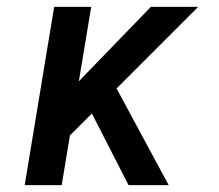

<svg xmlns="http://www.w3.org/2000/svg" viewBox="-20 -540 640 560"><path d="M355 0 248 -209 184 -145 160 0H52L138 -520H246L210 -303L420 -520H558L320 -282L472 0Z"/></svg>

Font: Iosevka Etoile Semibold
Style: Italic
Weight: 600
Italic angle: -9°
Designer: Belleve Invis
Foundry: Belleve Invis
Version: Version 22.1.2; ttfautohint (v1.8.4)